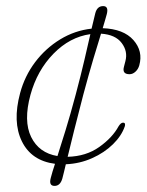

<svg xmlns="http://www.w3.org/2000/svg" viewBox="-20 -537 481 630"><path d="M253.5 -227Q235.5 -158.5 223.2 -108.8Q211 -59 202 -22.5Q262.5 -24 305.8 -54.8Q349 -85.5 369 -122.5Q376.5 -134.5 383.5 -134.5Q389 -134.5 390 -130.8Q391 -127 389.5 -122.5Q379 -91.5 350.8 -63.8Q322.5 -36 282.2 -18Q242 0 196 2Q193 15.5 190 27.2Q187 39 184.5 49Q177.5 73 159 73Q139.5 73 146.5 47Q149 37 152.5 25.5Q156 14 160.5 0.5Q83 -9.5 51.8 -73.2Q20.5 -137 46 -231.5Q61 -287.5 95.2 -333Q129.5 -378.5 177.5 -407.8Q225.5 -437 280.5 -443Q284 -457.5 287 -470Q290 -482.5 292.5 -493Q298.5 -517 318.5 -517Q337 -517 330.5 -491Q328 -481.5 324.5 -469.8Q321 -458 317 -444.5Q385.5 -442 417.8 -405.5Q450 -369 437 -322.5Q433.5 -310 424.5 -301.8Q415.5 -293.5 405 -293.5Q379.5 -293.5 387 -319L391.5 -336.5Q400 -368.5 379.2 -396Q358.5 -423.5 311.5 -426.5Q300.5 -391.5 286 -342.8Q271.5 -294 253.5 -227ZM80 -226Q56.5 -140 82.2 -87.5Q108 -35 168.5 -25Q180 -60.5 195.2 -110Q210.5 -159.5 228.5 -227Q246 -293 257.2 -341.2Q268.5 -389.5 276.5 -425Q209 -415.5 155.5 -360.8Q102 -306 80 -226Z"/></svg>

Font: Fraunces 72pt S100 Thin
Style: Italic
Weight: 100
Italic angle: -16°
Version: Version 1.000; ttfautohint (v1.8.3)